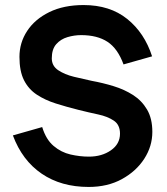

<svg xmlns="http://www.w3.org/2000/svg" viewBox="-20 -730 663 760"><path d="M331 10Q222 10 145 -42.5Q68 -95 31 -194L147 -227Q162 -178 192 -152.5Q222 -127 259 -118.5Q296 -110 332 -110Q383 -110 419 -135Q455 -160 455 -201Q455 -236 430.5 -252.5Q406 -269 368.5 -277Q331 -285 291 -295Q243 -307 200.5 -320.5Q158 -334 125.5 -355.5Q93 -377 75 -412.5Q57 -448 57 -505Q57 -561 87.5 -607.5Q118 -654 175 -682Q232 -710 311 -710Q415 -710 483.5 -655Q552 -600 582 -507L469 -475Q446 -538 405.5 -564.5Q365 -591 301 -591Q274 -591 247 -583Q220 -575 202.5 -555Q185 -535 185 -499Q185 -469 210.5 -452Q236 -435 273 -426Q310 -417 343 -410Q387 -402 429.5 -389Q472 -376 506.5 -354Q541 -332 562 -296.5Q583 -261 583 -208Q583 -151 551 -101.5Q519 -52 462.5 -21Q406 10 331 10Z"/></svg>

Font: Haskoy Bold
Style: Regular
Weight: 700
Designer: Ertekin Erdin
Foundry: Ertekin Erdin
Version: Version 1.500; ttfautohint (v1.8.3)